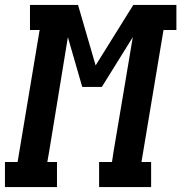

<svg xmlns="http://www.w3.org/2000/svg" viewBox="-61 -755 732 775"><path d="M-41 0V-101H10L99 -634H60V-735H254L325 -491L477 -735H651V-634H599L510 -101H549V0H339V-101H391L398 -147Q417 -261 436.5 -375.5Q456 -490 475 -605L350 -404H271L213 -605Q194 -490 175.5 -375.5Q157 -261 138 -147L130 -101H169V0Z"/></svg>

Font: Iosevka Slab Extended
Style: Bold Italic
Weight: 700
Width: 7
Italic angle: -9°
Monospace: yes
Designer: Belleve Invis
Foundry: Belleve Invis
Version: Version 11.1.0; ttfautohint (v1.8.3)